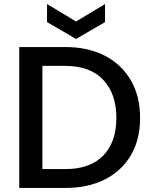

<svg xmlns="http://www.w3.org/2000/svg" viewBox="-20 -927 749 947"><path d="M302 -695Q414 -695 496.5 -652.5Q579 -610 625 -531.5Q671 -453 671 -345Q671 -238 625 -160.5Q579 -83 496.5 -41.5Q414 0 302 0H75V-695ZM302 -93Q425 -93 489.5 -160Q554 -227 554 -345Q554 -464 489.5 -533Q425 -602 302 -602H189V-93ZM498 -907V-818L355 -735L212 -818V-907L355 -821Z"/></svg>

Font: Poppins Medium
Style: Regular
Weight: 500
Designer: Ninad Kale (Devanagari), Jonny Pinhorn (Latin)
Version: Version 5.002